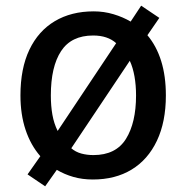

<svg xmlns="http://www.w3.org/2000/svg" viewBox="-20 -621 657 676"><path d="M139 35 77 -7 122 -71Q88 -110 70 -164Q52 -218 52 -285Q52 -380 83.5 -446Q115 -512 173 -546.5Q231 -581 310 -581Q346 -581 379.5 -571Q413 -561 440 -545L477 -601L541 -558L499 -497Q531 -459 547.5 -406Q564 -353 564 -285Q564 -192 532.5 -125.5Q501 -59 443.5 -24Q386 11 307 11Q270 11 238.5 2Q207 -7 180 -23ZM309 -75Q388 -75 423.5 -132Q459 -189 459 -285Q459 -321 453.5 -352Q448 -383 437 -407L231 -99Q246 -86 266 -80.5Q286 -75 309 -75ZM183 -160 389 -469Q359 -496 308 -496Q231 -496 195 -441Q159 -386 159 -285Q159 -248 164.5 -217Q170 -186 183 -160Z"/></svg>

Font: Menbere
Style: Regular
Weight: 400
Designer: Aleme Tadesse
Foundry: Sorkin Type Co
Version: Version 1.000